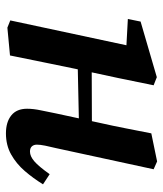

<svg xmlns="http://www.w3.org/2000/svg" viewBox="30 -578 562 663"><g transform="rotate(90 311.5 -247.0)"><path d="M76 9 51 -1 143 -431 175 -400 46 -407 55 -451 247 -507 275 -496 250 -374 218 -225Q206 -169 195 -113Q184 -57 172 0ZM166 -233V-282L447 -283V-239ZM441 14Q402 14 379 -4.5Q356 -23 356 -59Q356 -81 361.5 -106.5Q367 -132 372 -158L405 -311Q415 -355 423.5 -399Q432 -443 441 -488L538 -508L565 -496L492 -159Q487 -139 483.5 -121.5Q480 -104 480 -93Q480 -82 486 -75.5Q492 -69 504 -69Q520 -69 537.5 -84Q555 -99 582 -137L617 -114Q596 -80 571 -51Q546 -22 514 -4Q482 14 441 14Z"/></g></svg>

Font: Source Serif 4 SemiBold
Style: Italic
Weight: 600
Italic angle: -12°
Designer: Frank Grießhammer
Foundry: Adobe Systems Incorporated
Version: Version 4.004;hotconv 1.0.116;makeotfexe 2.5.65601